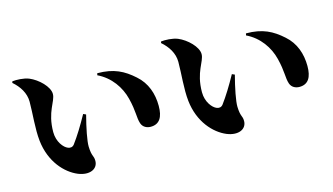

<svg xmlns="http://www.w3.org/2000/svg" viewBox="-82 -976 2163 1247"><g transform="rotate(-15 1000.0 -353.0)"><path d="M128 -285C144 -140 230 -48 312 -14C386 16 444 -11 444 -66C444 -103 428 -97 426 -166C425 -203 442 -289 464 -372L446 -380C408 -311 371 -251 336 -204C324 -189 309 -188 294 -194C267 -204 228 -250 228 -316C228 -454 290 -506 290 -557C290 -606 226 -668 168 -692C133 -706 85 -707 57 -704L54 -694C98 -656 131 -606 131 -547C131 -466 119 -368 128 -285ZM760 -398C783 -307 774 -268 788 -226C798 -197 825 -186 849 -186C909 -186 934 -229 934 -304C934 -386 908 -463 845 -518C779 -577 714 -612 603 -612L600 -599C686 -558 740 -479 760 -398Z M1128 -285C1144 -140 1230 -48 1312 -14C1386 16 1444 -11 1444 -66C1444 -103 1428 -97 1426 -166C1425 -203 1442 -289 1464 -372L1446 -380C1408 -311 1371 -251 1336 -204C1324 -189 1309 -188 1294 -194C1267 -204 1228 -250 1228 -316C1228 -454 1290 -506 1290 -557C1290 -606 1226 -668 1168 -692C1133 -706 1085 -707 1057 -704L1054 -694C1098 -656 1131 -606 1131 -547C1131 -466 1119 -368 1128 -285ZM1760 -398C1783 -307 1774 -268 1788 -226C1798 -197 1825 -186 1849 -186C1909 -186 1934 -229 1934 -304C1934 -386 1908 -463 1845 -518C1779 -577 1714 -612 1603 -612L1600 -599C1686 -558 1740 -479 1760 -398Z"/></g></svg>

Font: Noto Serif CJK JP Black
Style: Regular
Weight: 900
Designer: Ryoko NISHIZUKA 西塚涼子 (kana & ideographs); Frank Grießhammer (Latin, Greek & Cyrillic); Wenlong ZHANG 张文龙 (bopomofo); San
Foundry: Adobe Systems Incorporated
Version: Version 1.001;PS 1.001;hotconv 16.6.54;makeotf.lib2.5.65590